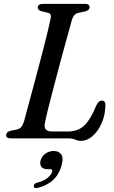

<svg xmlns="http://www.w3.org/2000/svg" viewBox="-20 -720 592 999"><path d="M334 0H37.5Q10 0 12.5 -18.5Q13 -34 37 -40L65.5 -45.5Q81.5 -49 90 -58.8Q98.5 -68.5 105 -88Q111.5 -113.5 123.2 -156.5Q135 -199.5 149.2 -252.5Q163.5 -305.5 178.2 -361.2Q193 -417 206.5 -469Q220 -521 229.8 -562.2Q239.5 -603.5 244 -626.5Q248.5 -649 229.5 -653.5L196.5 -661.5Q176.5 -667 176.5 -680.5Q176.5 -700 206 -700H421.5Q446 -700 446 -682Q446 -674 439.2 -668.5Q432.5 -663 423 -660.5L387.5 -653Q365 -649 354.5 -618Q347 -590.5 334.8 -546.2Q322.5 -502 308 -449Q293.5 -396 278.8 -340.5Q264 -285 250.8 -234Q237.5 -183 227.8 -143.5Q218 -104 214 -83Q209 -57 218.5 -46.5Q228 -36 250 -36H335Q385.5 -36 418 -66.5Q450.5 -97 481.5 -172Q493 -196.5 509.5 -196.5Q529 -196.5 528.5 -173Q527.5 -121.5 509 -79.2Q490.5 -37 461.8 -12Q433 13 401 13Q385 13 371.5 6.5Q358 0 334 0ZM228.5 160.5Q204 160.5 195 147.5Q186 134.5 191 115.5Q197 93 216.5 79.2Q236 65.5 259 65.5Q286 65.5 298.5 83.2Q311 101 301 138.5Q276.5 233 176 257.5Q156 262 156 248Q156 234.5 174 230.5Q209 221.5 228.2 205Q247.5 188.5 251.5 172Q254.5 160.5 242 160.5Z"/></svg>

Font: Fraunces 9pt S000
Style: Italic
Weight: 400
Italic angle: -16°
Version: Version 1.000; ttfautohint (v1.8.3)